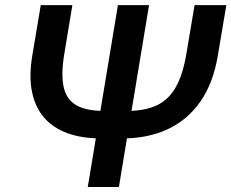

<svg xmlns="http://www.w3.org/2000/svg" viewBox="-20 -748 925 768"><path d="M758.3 -727.5H885.3L851.6 -527.3Q833 -415 781 -341.1Q729 -267.1 649.9 -230.7Q570.8 -194.3 470.2 -194.3H384.3Q309.1 -194.3 251.7 -214.6Q194.3 -234.9 157.7 -276.1Q121.1 -317.4 108.2 -379.9Q95.2 -442.4 109.4 -527.3L143.1 -727.5H269.5L237.3 -533.2Q223.6 -450.7 234.6 -400.1Q245.6 -349.6 285.6 -326.9Q325.7 -304.2 397.5 -304.2H487.3Q560.1 -304.2 607.7 -326.9Q655.3 -349.6 683.6 -400.1Q711.9 -450.7 725.6 -533.2ZM451.7 -727.5H576.2L455.6 0H331.1Z"/></svg>

Font: Inter 24pt SemiBold
Style: Italic
Weight: 600
Italic angle: -9.3988°
Designer: Rasmus Andersson
Foundry: rsms
Version: Version 4.001;git-66647c0bb